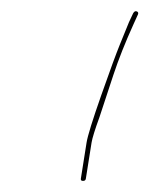

<svg xmlns="http://www.w3.org/2000/svg" viewBox="-20 -721 269 346"><path d="M129.6 -395C132.6 -395 134.3 -396.3 134.7 -399L145 -464C146.3 -472 151 -487.3 159.3 -510L184.4 -586.2C193.5 -613.7 205.6 -644.3 220.9 -678L228.6 -695C229.7 -697.7 229 -699.5 226.4 -700.5C223.9 -701.5 221.8 -700.3 219.9 -697L212.4 -681C207.9 -669.7 202.4 -656.2 195.9 -640.5C189.5 -624.8 178.3 -594.5 162.5 -549.5C146.7 -504.5 137.9 -476 136 -464L125.7 -399C125.3 -396.3 126.6 -395 129.6 -395Z"/></svg>

Font: Proton
Style: LitExtIt
Weight: 500
Version: Version 1.017